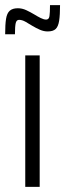

<svg xmlns="http://www.w3.org/2000/svg" viewBox="-54 -725 253 745"><path d="M44 0V-510H100V0ZM-34 -592Q-34 -630 -30.5 -652Q-27 -674 -16 -683.5Q-5 -693 15 -693Q32 -693 48 -685.5Q64 -678 79 -669Q92 -661 104 -655Q116 -649 125 -649Q136 -649 138 -662.5Q140 -676 140 -705H179Q179 -667 175.5 -644.5Q172 -622 162 -612.5Q152 -603 131 -603Q116 -603 101 -609.5Q86 -616 71 -625Q58 -633 45 -640.5Q32 -648 20 -648Q10 -648 7 -635.5Q4 -623 4 -592Z"/></svg>

Font: Saira UltraCondensed
Style: Regular
Weight: 400
Width: 1
Designer: Hector Gatti with collaboration of the Omnibus-Type team
Foundry: Omnibus-Type
Version: Version 1.101